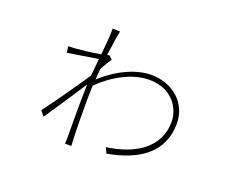

<svg xmlns="http://www.w3.org/2000/svg" viewBox="-107 -808 1214 1005"><g transform="rotate(20 500.0 -305.5)"><path d="M395 -494C392 -493 388 -492 383 -491C392 -558 400 -613 405 -630L363 -631C363 -624 363 -597 362 -584C361 -565 357 -527 353 -484C303 -475 236 -468 208 -466C202 -466 190 -465 176 -465L181 -430C231 -438 311 -451 350 -457C347 -425 344 -391 341 -362C300 -299 200 -157 158 -102L181 -74C229 -144 295 -245 338 -311C334 -211 336 -84 336 -15C336 -3 335 14 334 20H370C369 8 369 -3 368 -16C365 -92 365 -159 365 -239C365 -263 366 -289 367 -315C441 -388 541 -445 636 -445C771 -445 820 -344 820 -279C820 -131 696 -57 542 -36L556 -5C728 -35 849 -117 849 -278C849 -400 748 -473 638 -473C561 -473 461 -434 370 -350C371 -371 373 -392 375 -412C388 -436 404 -461 414 -477Z"/></g></svg>

Font: Genne Gothic ExtraLight
Style: Regular
Weight: 250
Designer: Ryoko NISHIZUKA (kana & ideographs); Paul D. Hunt (Latin, Greek & Cyrillic); Wenlong ZHANG (bopomofo); Sandoll Communica
Foundry: Adobe Systems Incorporated
Version: Version 1.004;PS 1.004;hotconv 16.6.51;makeotf.lib2.5.65220